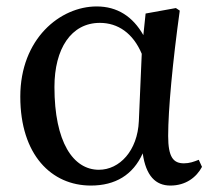

<svg xmlns="http://www.w3.org/2000/svg" viewBox="-20 -561 665 596"><path d="M411 -185C407 -93 351 -34 287 -34C207 -34 149 -120 149 -291C149 -410 201 -490 290 -490C346 -490 393 -458 420 -394ZM597 -65C582 -59 568 -54 551 -54C518 -54 502 -73 502 -139C502 -221 516 -369 538 -528L526 -536L432 -519L425 -452C392 -510 344 -541 280 -541C167 -541 43 -441 43 -261C43 -80 140 15 262 15C338 15 393 -18 423 -85C433 -15 463 15 509 15C557 15 590 -11 607 -43Z"/></svg>

Font: Source Han Serif CN SemiBold
Style: Regular
Weight: 600
Designer: Ryoko NISHIZUKA 西塚涼子 (kana & ideographs); Frank Grießhammer (Latin, Greek & Cyrillic); Wenlong ZHANG 张文龙 (bopomofo); San
Foundry: Adobe Systems Incorporated
Version: Version 1.000;PS 1;hotconv 16.6.53;makeotf.lib2.5.65590